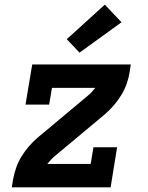

<svg xmlns="http://www.w3.org/2000/svg" viewBox="-20 -808 640 828"><path d="M31 0 36 -33Q41 -59 49.5 -84Q58 -109 72 -132Q86 -155 104 -176Q122 -197 143 -215L356 -393Q366 -401 374.5 -410Q383 -419 391 -429H204L192 -357H90L119 -530H544L539 -497Q535 -471 526 -446Q517 -421 503 -398Q489 -375 471 -354Q453 -333 432 -315L219 -137Q209 -129 200.5 -120Q192 -111 184 -101H371L383 -173H485L457 0ZM323 -581 268 -639 432 -788 504 -712Z"/></svg>

Font: Iosevka Curly Slab Extended
Style: Bold Italic
Weight: 700
Width: 7
Italic angle: -9°
Monospace: yes
Designer: Belleve Invis
Foundry: Belleve Invis
Version: Version 11.0.0; ttfautohint (v1.8.3)